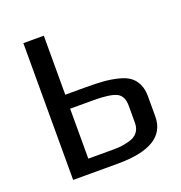

<svg xmlns="http://www.w3.org/2000/svg" viewBox="-119 -753 809 856"><g transform="rotate(-20 285.0 -324.5)"><path d="M84 -649H181V-369H278Q327 -369 360.5 -366.5Q394 -364 427.5 -356Q461 -348 481 -334Q501 -320 513 -295.5Q525 -271 525 -237V-141Q525 0 296 0H84ZM430 -145V-226Q430 -273 399.5 -288Q369 -303 291 -303H180V-66H289Q315 -66 332.5 -67.5Q350 -69 376 -76Q402 -83 416 -100.5Q430 -118 430 -145Z"/></g></svg>

Font: Play
Style: Regular
Weight: 400
Designer: Jonas Hecksher
Foundry: Jonas Hecksher, Playtypeª, e-types AS
Version: Version 1.002